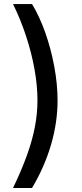

<svg xmlns="http://www.w3.org/2000/svg" viewBox="-20 -792 407 948"><path d="M44.4 136.2Q87.4 46.4 114 -28.1Q140.6 -102.5 152.8 -168.2Q165 -233.9 165 -296.4Q165 -368.2 150.6 -449Q136.2 -529.8 109.1 -612.5Q82 -695.3 44.4 -772H138.2Q174.8 -711.9 203.4 -631.3Q231.9 -550.8 248 -463.4Q264.2 -376 264.2 -296.4Q264.2 -187 231.9 -77.1Q199.7 32.7 138.2 136.2Z"/></svg>

Font: Inter Cardless
Style: Regular
Weight: 400
Designer: Rasmus Andersson
Foundry: rsms
Version: Version 4.001;git-9221beed3